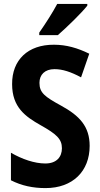

<svg xmlns="http://www.w3.org/2000/svg" viewBox="-20 -953 512 983"><path d="M427 -924V-933H273C249 -888 215 -835 181 -786V-773H276C323 -814 397 -886 427 -924ZM439 -206C439 -305 388 -360 293 -412C209 -458 182 -478 182 -529C182 -570 209 -599 259 -599C300 -599 343 -585 395 -557L437 -678C378 -707 320 -724 257 -724C123 -725 41 -646 42 -522C42 -404 110 -356 188 -312C268 -267 297 -242 297 -194C297 -150 270 -116 212 -116C157 -116 93 -138 36 -171V-30C91 -2 149 10 213 10C353 10 439 -77 439 -206Z"/></svg>

Font: Noto Sans Devanagari UI Condensed
Style: Bold
Weight: 700
Width: 3
Designer: Jelle Bosma - Monotype Design Team
Foundry: Monotype Imaging Inc.
Version: Version 2.004